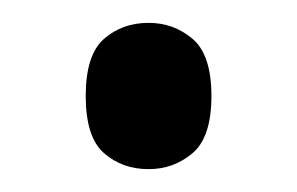

<svg xmlns="http://www.w3.org/2000/svg" viewBox="-20 -141 260 168"><path d="M110 7Q87 7 71 -7Q55 -21 55 -57Q55 -93 71 -107Q87 -121 110 -121Q132 -121 148.5 -107Q165 -93 165 -57Q165 -21 148.5 -7Q132 7 110 7Z"/></svg>

Font: Noto Serif Myanmar Cond
Style: Regular
Weight: 400
Width: 3
Designer: Ben Mitchell and the Monotype Design Team
Foundry: Monotype Imaging Inc.
Version: Version 2.106; ttfautohint (v1.8.4.7-5d5b)